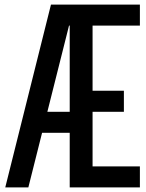

<svg xmlns="http://www.w3.org/2000/svg" viewBox="-20 -820 640 840"><path d="M3 0 203 -800H592V-708H385V-423H522V-331H385V-92H592V0H285V-708H282L104 0ZM100 -239 124 -331H363V-239Z"/></svg>

Font: Victor Mono Thin
Style: Regular
Weight: 100
Monospace: yes
Designer: Rune Bjørnerås
Version: Version 1.561;gftools[0.9.30]